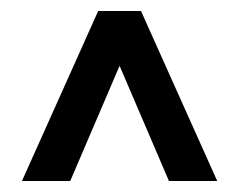

<svg xmlns="http://www.w3.org/2000/svg" viewBox="-20 -720 436 350"><path d="M159 -700H237L376 -390H288L198 -600L108 -390H20Z"/></svg>

Font: BebasNeueW01-Regular
Style: Regular
Weight: 400
Designer: Ryoichi Tsunekawa
Foundry: Ryoichi Tsunekawa
Version: Version 1.30